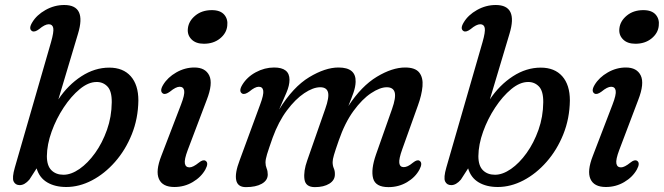

<svg xmlns="http://www.w3.org/2000/svg" viewBox="-20 -738 2656 768"><path d="M184 -569Q196 -611 193 -626Q190 -641 175 -641Q159.5 -641 136.5 -621.5Q118.5 -608 108.5 -613.5Q93 -622.5 109 -648.5Q126.5 -678 162 -698Q197.5 -718 237 -718Q327 -718 292 -603L213.5 -340.5Q252 -398 305.5 -432.8Q359 -467.5 417 -467.5Q472.5 -467.5 503 -433Q533.5 -398.5 533.5 -336Q532.5 -263.5 507.2 -200.8Q482 -138 440.2 -90.5Q398.5 -43 347.8 -16.5Q297 10 245 10Q200 10 168.8 -8.5Q137.5 -27 126.5 -64.5L97.5 -19.5Q78.5 2.5 59 2.5Q41.5 2.5 34.5 -12.2Q27.5 -27 39.5 -68.5ZM366 -410Q333.5 -410 299 -381.5Q264.5 -353 234.8 -308Q205 -263 186.5 -211.5Q168 -160 167.5 -113.5Q167.5 -75 185.8 -57Q204 -39 234 -39Q264.5 -39 298 -62.2Q331.5 -85.5 360.5 -126Q389.5 -166.5 408 -218.8Q426.5 -271 427 -329Q427.5 -373.5 409.8 -392Q392 -410.5 366 -410Z M795.5 -563Q763 -563 745.8 -580.8Q728.5 -598.5 731.5 -624Q734.5 -653.5 761 -675.5Q787.5 -697.5 827.5 -697.5Q861 -697.5 876.8 -679.5Q892.5 -661.5 889 -634.5Q886 -605 860 -584Q834 -563 795.5 -563ZM731 -138Q716.5 -99.5 719.5 -84Q722.5 -68.5 738 -68.5Q752 -68.5 775.5 -87.5Q792 -101 802 -95Q816 -86.5 801.5 -60Q784.5 -29.5 751 -9.8Q717.5 10 677.5 10Q630 10 615.8 -22Q601.5 -54 625.5 -115L704 -319.5Q719.5 -359.5 716.8 -375.2Q714 -391 698.5 -391Q683.5 -391 660 -371.5Q642.5 -358.5 632.5 -363.5Q617 -372.5 632.5 -398.5Q650.5 -428.5 685 -448.2Q719.5 -468 757.5 -468Q801.5 -468 817 -436Q832.5 -404 807 -338.5Z M1209 -96.5 1281 -302.5Q1297.5 -349 1292 -369Q1286.5 -389 1261 -389Q1232.5 -389 1197 -365.2Q1161.5 -341.5 1127.8 -296.5Q1094 -251.5 1070.5 -187Q1054.5 -141.5 1048.2 -121Q1042 -100.5 1042 -88Q1042 -75.5 1046.5 -64.5Q1051 -53.5 1051 -40Q1051 -16.5 1027.2 -3Q1003.5 10.5 963.5 10.5Q930.5 10.5 924.8 -17.5Q919 -45.5 938.5 -96.5L1020.5 -319.5Q1035.5 -359.5 1033 -375.2Q1030.5 -391 1015 -391Q1000 -391 977 -371.5Q959 -358.5 949 -363.5Q933.5 -372.5 949 -398.5Q968 -430 1003.2 -449Q1038.5 -468 1076.5 -468Q1138 -468 1138 -419Q1138 -396 1125.8 -367.5Q1113.5 -339 1096.5 -300Q1152.5 -390.5 1216.8 -429.2Q1281 -468 1334 -468Q1404.5 -468 1402.5 -410.5Q1402 -390.5 1393.8 -367Q1385.5 -343.5 1373.5 -314Q1426 -394 1487.5 -431Q1549 -468 1600.5 -468Q1641 -468 1657 -447.8Q1673 -427.5 1670 -392.8Q1667 -358 1651.5 -315.5L1589 -141Q1575 -102 1577.2 -85.8Q1579.5 -69.5 1595 -69.5Q1602.5 -69.5 1611.2 -73.5Q1620 -77.5 1632 -87.5Q1649 -101 1658 -95Q1672 -86.5 1658 -60Q1641.5 -29 1608 -9.2Q1574.5 10.5 1534 10.5Q1482 10.5 1472.5 -24.5Q1463 -59.5 1484 -120L1548 -301.5Q1564.5 -348 1558.8 -368.5Q1553 -389 1527 -389Q1500 -389 1464.2 -365.2Q1428.5 -341.5 1394 -294.2Q1359.5 -247 1335 -176Q1321 -136 1315.8 -118Q1310.5 -100 1310.5 -89.5Q1310.5 -75.5 1315.2 -64.8Q1320 -54 1319.5 -40Q1319.5 -17 1297.2 -3.2Q1275 10.5 1239.5 10.5Q1202 10.5 1197.8 -21.2Q1193.5 -53 1209 -96.5Z M1910 -569Q1922 -611 1919 -626Q1916 -641 1901 -641Q1885.5 -641 1862.5 -621.5Q1844.5 -608 1834.5 -613.5Q1819 -622.5 1835 -648.5Q1852.5 -678 1888 -698Q1923.5 -718 1963 -718Q2053 -718 2018 -603L1939.5 -340.5Q1978 -398 2031.5 -432.8Q2085 -467.5 2143 -467.5Q2198.5 -467.5 2229 -433Q2259.5 -398.5 2259.5 -336Q2258.5 -263.5 2233.2 -200.8Q2208 -138 2166.2 -90.5Q2124.5 -43 2073.8 -16.5Q2023 10 1971 10Q1926 10 1894.8 -8.5Q1863.5 -27 1852.5 -64.5L1823.5 -19.5Q1804.5 2.5 1785 2.5Q1767.5 2.5 1760.5 -12.2Q1753.5 -27 1765.5 -68.5ZM2092 -410Q2059.5 -410 2025 -381.5Q1990.5 -353 1960.8 -308Q1931 -263 1912.5 -211.5Q1894 -160 1893.5 -113.5Q1893.5 -75 1911.8 -57Q1930 -39 1960 -39Q1990.5 -39 2024 -62.2Q2057.5 -85.5 2086.5 -126Q2115.5 -166.5 2134 -218.8Q2152.5 -271 2153 -329Q2153.5 -373.5 2135.8 -392Q2118 -410.5 2092 -410Z M2521.5 -563Q2489 -563 2471.8 -580.8Q2454.5 -598.5 2457.5 -624Q2460.5 -653.5 2487 -675.5Q2513.5 -697.5 2553.5 -697.5Q2587 -697.5 2602.8 -679.5Q2618.5 -661.5 2615 -634.5Q2612 -605 2586 -584Q2560 -563 2521.5 -563ZM2457 -138Q2442.5 -99.5 2445.5 -84Q2448.5 -68.5 2464 -68.5Q2478 -68.5 2501.5 -87.5Q2518 -101 2528 -95Q2542 -86.5 2527.5 -60Q2510.5 -29.5 2477 -9.8Q2443.5 10 2403.5 10Q2356 10 2341.8 -22Q2327.5 -54 2351.5 -115L2430 -319.5Q2445.5 -359.5 2442.8 -375.2Q2440 -391 2424.5 -391Q2409.5 -391 2386 -371.5Q2368.5 -358.5 2358.5 -363.5Q2343 -372.5 2358.5 -398.5Q2376.5 -428.5 2411 -448.2Q2445.5 -468 2483.5 -468Q2527.5 -468 2543 -436Q2558.5 -404 2533 -338.5Z"/></svg>

Font: Fraunces 9pt Soft
Style: Italic
Weight: 400
Italic angle: -16°
Version: Version 1.000;[0bf87f6ff]